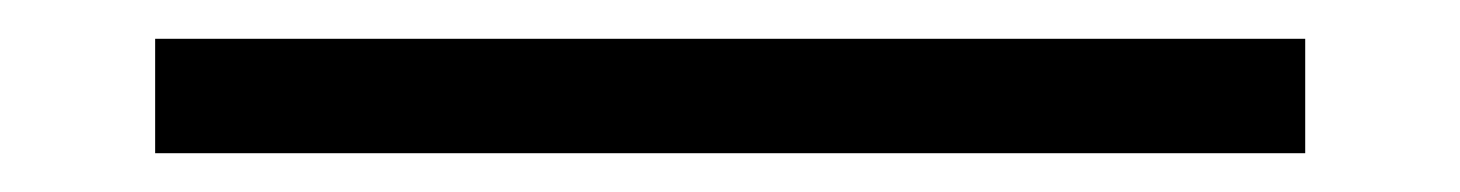

<svg xmlns="http://www.w3.org/2000/svg" viewBox="-20 41 753 99"><path d="M60 120V61H653V120Z"/></svg>

Font: Zen Kaku Gothic New Black
Style: Regular
Weight: 900
Designer: Yoshimichi Ohira
Foundry: Positype
Version: Version 1.001